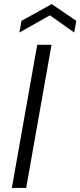

<svg xmlns="http://www.w3.org/2000/svg" viewBox="-20 -919 393 939"><path d="M38 0 162 -700H232L108 0ZM75 -760 85 -817 233 -899 353 -817 343 -760 224 -844Z"/></svg>

Font: DM Sans 9pt Light
Style: Italic
Weight: 300
Italic angle: -10°
Version: Version 4.004;gftools[0.9.30]